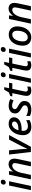

<svg xmlns="http://www.w3.org/2000/svg" viewBox="1954 -2737 793 4741"><g transform="rotate(-90 2350.5 -366.5)"><path d="M218 -622C256 -622 284 -650 284 -694C284 -727 264 -743 230 -743C187 -743 163 -713 163 -673C163 -638 186 -622 218 -622ZM25 0H130L245 -539H140Z M292 0H402L451 -230C485 -387 563 -460 630 -460C673 -460 694 -438 694 -397C694 -379 690 -359 685 -332L614 0H724L793 -321C799 -348 804 -381 804 -410C804 -498 753 -551 665 -551C581 -551 525 -495 487 -441H485L496 -541H408Z M968 0H1096L1387 -539H1274L1120 -245C1100 -208 1068 -135 1049 -91H1045C1045 -121 1042 -200 1037 -244L1009 -539H905Z M1583 10C1654 10 1701 -5 1754 -30V-116C1697 -88 1655 -74 1603 -74C1527 -74 1489 -120 1489 -196C1489 -205 1490 -217 1491 -228H1510C1728 -228 1824 -309 1824 -417C1824 -498 1769 -549 1662 -549C1486 -549 1383 -368 1383 -195C1383 -65 1458 10 1583 10ZM1516 -307H1505C1530 -406 1594 -466 1656 -466C1700 -466 1721 -444 1721 -411C1721 -339 1634 -307 1516 -307Z M2013 10C2143 10 2227 -49 2227 -162C2227 -237 2177 -274 2110 -312C2043 -348 2026 -367 2026 -399C2026 -439 2060 -464 2111 -464C2164 -464 2206 -447 2242 -429L2276 -509C2231 -532 2174 -549 2110 -549C1993 -549 1920 -488 1920 -390C1920 -322 1959 -283 2032 -242C2101 -203 2120 -185 2120 -150C2120 -102 2078 -73 2008 -73C1953 -73 1897 -93 1859 -116V-23C1898 -3 1946 10 2013 10Z M2485 10C2522 10 2563 0 2583 -10V-90C2556 -81 2535 -76 2510 -76C2475 -76 2460 -96 2460 -125C2460 -140 2463 -160 2467 -175L2527 -459H2662L2679 -539H2543L2569 -659H2505L2442 -547L2350 -508L2341 -459H2421L2361 -176C2356 -152 2353 -128 2353 -110C2353 -20 2409 10 2485 10Z M2869 -622C2907 -622 2935 -650 2935 -694C2935 -727 2915 -743 2881 -743C2838 -743 2814 -713 2814 -673C2814 -638 2837 -622 2869 -622ZM2676 0H2781L2896 -539H2791Z M3110 10C3147 10 3188 0 3208 -10V-90C3181 -81 3160 -76 3135 -76C3100 -76 3085 -96 3085 -125C3085 -140 3088 -160 3092 -175L3152 -459H3287L3304 -539H3168L3194 -659H3130L3067 -547L2975 -508L2966 -459H3046L2986 -176C2981 -152 2978 -128 2978 -110C2978 -20 3034 10 3110 10Z M3494 -622C3532 -622 3560 -650 3560 -694C3560 -727 3540 -743 3506 -743C3463 -743 3439 -713 3439 -673C3439 -638 3462 -622 3494 -622ZM3301 0H3406L3521 -539H3416Z M3795 9C3979 9 4069 -168 4069 -337C4069 -468 3993 -547 3867 -547C3685 -547 3593 -371 3593 -199C3593 -71 3672 9 3795 9ZM3803 -78C3736 -78 3699 -121 3699 -196C3699 -331 3760 -460 3865 -460C3937 -460 3962 -402 3962 -344C3962 -185 3893 -78 3803 -78Z M4137 0H4247L4296 -230C4330 -387 4408 -460 4475 -460C4518 -460 4539 -438 4539 -397C4539 -379 4535 -359 4530 -332L4459 0H4569L4638 -321C4644 -348 4649 -381 4649 -410C4649 -498 4598 -551 4510 -551C4426 -551 4370 -495 4332 -441H4330L4341 -541H4253Z"/></g></svg>

Font: Noto Sans Medium
Style: Italic
Weight: 500
Italic angle: -12°
Designer: Monotype Design Team
Foundry: Monotype Imaging Inc.
Version: Version 2.013